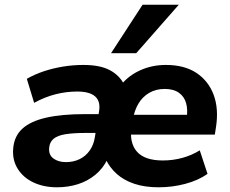

<svg xmlns="http://www.w3.org/2000/svg" viewBox="-20 -785 978 816"><path d="M222 11Q167 11 123.5 -9Q80 -29 56 -66.5Q32 -104 36 -153Q40 -206 75 -238Q110 -270 176.5 -285Q243 -300 341 -300H419L408 -220H344Q292 -220 258 -214.5Q224 -209 207.5 -195Q191 -181 189 -157Q186 -127 207 -111.5Q228 -96 260 -96Q292 -96 318 -108.5Q344 -121 361 -145Q378 -169 383 -201L401 -312Q408 -354 384.5 -375Q361 -396 308 -396Q262 -396 216.5 -384.5Q171 -373 125 -348L94 -450Q127 -469 166 -482Q205 -495 248 -502Q291 -509 334 -509Q405 -509 446.5 -487Q488 -465 508 -425H495Q528 -465 577.5 -487Q627 -509 685 -509Q764 -509 815 -475Q866 -441 888 -382Q910 -323 898 -245L893 -213H512L524 -297H791L773 -280Q779 -318 771 -346.5Q763 -375 740 -391Q717 -407 680 -407Q642 -407 613.5 -390Q585 -373 568 -344Q551 -315 545 -278L539 -246Q529 -178 562 -140.5Q595 -103 672 -103Q715 -103 755 -114Q795 -125 829 -146L862 -46Q822 -18 767 -3.5Q712 11 654 11Q595 11 550.5 -4Q506 -19 476 -46Q446 -73 429 -109H437Q418 -69 385 -42Q352 -15 310.5 -2Q269 11 222 11ZM452 -559 586 -765H740L559 -559Z"/></svg>

Font: Nunito Sans 9pt ExtraBold
Style: Italic
Weight: 800
Italic angle: -9°
Version: Version 3.101;gftools[0.9.27]